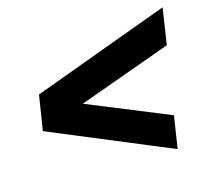

<svg xmlns="http://www.w3.org/2000/svg" viewBox="-81 -638 762 702"><g transform="rotate(-15 300.0 -287.5)"><path d="M509 -30 50 -221 71 -354 590 -545 569 -407 217 -280 528 -153Z"/></g></svg>

Font: Winston ExtraBold
Style: Italic
Weight: 800
Italic angle: -9°
Designer: Original fonts by Vernon Adams / Changes by Cristiano Sobral
Foundry: Original fonts by Vernon Adams / Changes by Cristiano Sobral
Version: Version 2.503;July 17, 2020;FontCreator 13.0.0.2655 64-bit